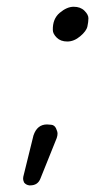

<svg xmlns="http://www.w3.org/2000/svg" viewBox="-20 -475 287 580"><path d="M139.6 -384.3Q138.7 -418 160.4 -436.3Q182.1 -454.6 202.6 -454.6Q223.1 -454.6 235.1 -442.6Q247.1 -430.7 247.1 -419.9Q247.1 -409.2 244.1 -395.3Q241.2 -381.3 222.4 -365.5Q203.6 -349.6 183.3 -349.6Q163.1 -349.6 151.4 -361.3Q139.6 -373 139.6 -384.3ZM52.7 76.2Q49.8 69.3 49.8 65.4Q49.8 61.5 50.3 59.1L81.1 -65.9Q92.3 -99.1 122.1 -99.1Q126.5 -99.1 134.8 -98.1Q144.5 -97.2 149.2 -87.4Q153.8 -77.6 153.8 -71.5Q153.8 -65.4 151.4 -58.1L102.1 64.5Q94.2 85 71.3 85H68.4Q58.1 83.5 52.7 76.2Z"/></svg>

Font: Tuffy
Style: Italic
Weight: 400
Italic angle: -12°
Designer: Thatcher Ulrich, Karoly Barta and Michael Everson
Version: Version 001.271